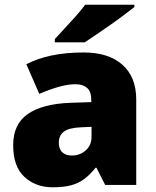

<svg xmlns="http://www.w3.org/2000/svg" viewBox="-20 -786 663 816"><path d="M336 -563Q441 -563 500 -511Q559 -459 559 -363V0H427L390 -73H386Q363 -44 338.5 -25.5Q314 -7 282 1.5Q250 10 204 10Q132 10 84 -34Q36 -78 36 -169Q36 -258 97.5 -301Q159 -344 276 -349L368 -352V-360Q368 -397 350 -412.5Q332 -428 301 -428Q268 -428 228 -416.5Q188 -405 147 -387L92 -513Q140 -538 200.5 -550.5Q261 -563 336 -563ZM325 -245Q273 -243 251.5 -226.5Q230 -210 230 -180Q230 -152 245 -138.5Q260 -125 285 -125Q320 -125 344.5 -147Q369 -169 369 -204V-247ZM551 -756Q533 -742 506 -721.5Q479 -701 448 -679.5Q417 -658 388.5 -638.5Q360 -619 340 -606H213V-620Q230 -639 254 -664.5Q278 -690 302 -717Q326 -744 342 -766H551Z"/></svg>

Font: Noto Sans Lao Black
Style: Regular
Weight: 900
Designer: Monotype Design Team
Foundry: Monotype Imaging Inc.
Version: Version 2.003; ttfautohint (v1.8.4.7-5d5b)